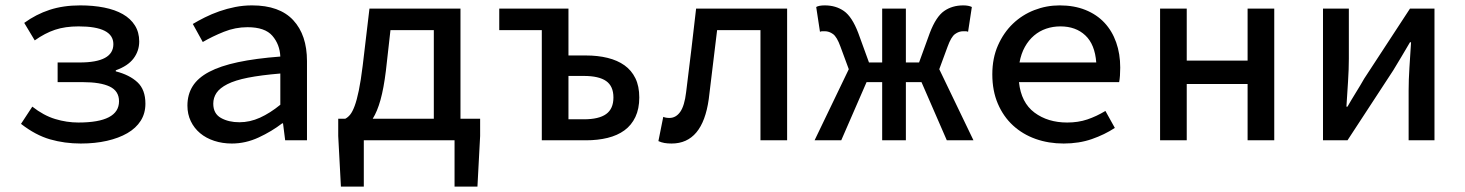

<svg xmlns="http://www.w3.org/2000/svg" viewBox="-20 -521 5440 713"><path d="M280 12Q220 12 166 -3.5Q112 -19 58 -61L100 -125Q142 -92 185 -79Q228 -66 271 -66Q422 -66 422 -145Q422 -183 387.5 -199.5Q353 -216 287 -216H194V-289H276Q401 -289 401 -357Q401 -423 272 -423Q222 -423 184.5 -410.5Q147 -398 109 -371L70 -436Q114 -468 164.5 -484.5Q215 -501 278 -501Q326 -501 366.5 -493Q407 -485 436 -468.5Q465 -452 481 -426.5Q497 -401 497 -367Q497 -332 476 -304Q455 -276 410 -260V-256Q461 -243 490.5 -215.5Q520 -188 520 -136Q520 -100 502.5 -72.5Q485 -45 453 -26.5Q421 -8 377 2Q333 12 280 12Z M841 12Q806 12 775.5 2Q745 -8 723 -26.5Q701 -45 688.5 -71Q676 -97 676 -129Q676 -170 695.5 -201Q715 -232 756.5 -254Q798 -276 863.5 -290Q929 -304 1021 -311Q1019 -356 991.5 -388Q964 -420 899 -420Q854 -420 811.5 -403Q769 -386 733 -365L696 -432Q716 -444 741 -456.5Q766 -469 794.5 -479Q823 -489 853.5 -495Q884 -501 916 -501Q1018 -501 1069 -446Q1120 -391 1120 -294V0H1039L1031 -63H1028Q989 -33 940.5 -10.5Q892 12 841 12ZM869 -67Q908 -67 945.5 -84Q983 -101 1021 -132V-248Q949 -242 901 -232.5Q853 -223 824.5 -208.5Q796 -194 784 -176Q772 -158 772 -136Q772 -99 800.5 -83Q829 -67 869 -67Z M1413 -258Q1405 -193 1393 -150Q1381 -107 1364 -80H1591V-409H1430ZM1246 172 1236 -16V-80H1262Q1272 -85 1280.5 -95.5Q1289 -106 1297 -127.5Q1305 -149 1312.5 -185Q1320 -221 1327 -278L1352 -489H1690V-80H1763V-16L1753 172H1668V0H1331V172Z M1992 0V-409H1834V-489H2091V-315H2156Q2200 -315 2236.5 -306Q2273 -297 2299 -278.5Q2325 -260 2339.5 -230.5Q2354 -201 2354 -159Q2354 -117 2339.5 -86.5Q2325 -56 2299 -37Q2273 -18 2236.5 -9Q2200 0 2156 0ZM2091 -78H2148Q2204 -78 2231 -97.5Q2258 -117 2258 -159Q2258 -201 2231 -220Q2204 -239 2148 -239H2091Z M2474 12Q2459 12 2447.5 10Q2436 8 2425 3L2443 -87Q2448 -85 2453.5 -84Q2459 -83 2466 -83Q2490 -83 2506 -105.5Q2522 -128 2528 -179Q2538 -257 2547 -334Q2556 -411 2565 -489H2903V0H2804V-409H2643Q2635 -345 2627.5 -281Q2620 -217 2612 -153Q2589 12 2474 12Z M3005 0 3132 -264 3101 -348Q3088 -384 3073.5 -394.5Q3059 -405 3043 -405Q3037 -405 3033.5 -405Q3030 -405 3025 -403L3011 -495Q3021 -501 3043 -501Q3084 -501 3114 -480Q3144 -459 3167 -399L3207 -289H3256V-489H3344V-289H3393L3433 -399Q3456 -459 3486 -480Q3516 -501 3557 -501Q3577 -501 3589 -495L3575 -403Q3570 -405 3566.5 -405Q3563 -405 3557 -405Q3541 -405 3526.5 -394.5Q3512 -384 3499 -348L3468 -264L3595 0H3496L3402 -216H3344V0H3256V-216H3198L3104 0Z M3930 12Q3874 12 3826 -5Q3778 -22 3742 -55Q3706 -88 3685.5 -136Q3665 -184 3665 -245Q3665 -305 3686 -352.5Q3707 -400 3741.5 -433Q3776 -466 3821 -483.5Q3866 -501 3915 -501Q3969 -501 4011 -484Q4053 -467 4081.5 -436.5Q4110 -406 4125 -363.5Q4140 -321 4140 -270Q4140 -254 4139 -240Q4138 -226 4136 -216H3764Q3772 -140 3821.5 -103Q3871 -66 3943 -66Q3984 -66 4018 -77.5Q4052 -89 4085 -109L4120 -46Q4082 -21 4034.5 -4.5Q3987 12 3930 12ZM3918 -423Q3890 -423 3865 -414.5Q3840 -406 3820 -389Q3800 -372 3786 -347Q3772 -322 3766 -289H4051Q4046 -356 4010.5 -389.5Q3975 -423 3918 -423Z M4288 0V-489H4387V-296H4613V-489H4712V0H4613V-209H4387V0Z M4893 0V-489H4989V-303Q4989 -265 4986 -218.5Q4983 -172 4980 -125H4984Q4997 -148 5015 -177Q5033 -206 5046 -229L5216 -489H5307V0H5211V-185Q5211 -224 5214 -270.5Q5217 -317 5220 -364H5216Q5203 -341 5185 -311.5Q5167 -282 5154 -260L4984 0Z"/></svg>

Font: Source Code Pro Medium
Style: Regular
Weight: 500
Monospace: yes
Designer: Paul D. Hunt, Teo Tuominen
Foundry: Adobe Systems Incorporated
Version: Version 2.030;PS 1.000;hotconv 16.6.51;makeotf.lib2.5.65220